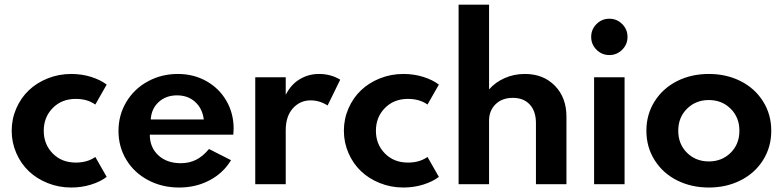

<svg xmlns="http://www.w3.org/2000/svg" viewBox="-20 -802 3409 836"><path d="M290 14.5Q235.9 14.5 187.7 -4.8Q139.5 -24.1 105.2 -56.8Q70.9 -89.5 50.9 -135.5Q30.9 -181.4 30.9 -232.7Q30.9 -284.1 50.9 -330Q70.9 -375.9 105.2 -408.6Q139.5 -441.4 187.7 -460.7Q235.9 -480 290 -480Q335.5 -480 376.4 -467.3Q417.3 -454.5 444.5 -433.6L395 -346.8Q360.5 -371.4 310 -371.4Q248.6 -371.4 209.5 -331.6Q170.5 -291.8 170.5 -232.7Q170.5 -173.6 209.5 -133.9Q248.6 -94.1 310 -94.1Q360.5 -94.1 395 -118.6L444.5 -31.8Q417.3 -10.9 376.4 1.8Q335.5 14.5 290 14.5Z M495.9 -231.8Q495.9 -301.4 530.2 -358.4Q564.5 -415.5 623.9 -447.7Q683.2 -480 754.5 -480Q822.7 -480 878.4 -448.9Q934.1 -417.7 965.7 -363.2Q997.3 -308.6 997.3 -241.8Q997.3 -231.4 995.9 -215.5H632.3Q632.3 -160 669.5 -125.7Q706.8 -91.4 767.3 -91.4Q804.5 -91.4 834.1 -106.4Q863.6 -121.4 890 -153.2L985.9 -104.5Q952.3 -48.6 892.7 -17Q833.2 14.5 760 14.5Q685.5 14.5 624.8 -17.7Q564.1 -50 530 -106.4Q495.9 -162.7 495.9 -231.8ZM750.9 -386.8Q702.7 -386.8 670.9 -357.7Q639.1 -328.6 636.4 -281.8H867.3Q861.4 -329.5 829.8 -358.2Q798.2 -386.8 750.9 -386.8Z M1091.4 0V-465.5H1224.1V-389.1Q1246.8 -434.1 1285 -457Q1323.2 -480 1368.6 -480Q1420.9 -480 1461.4 -455L1406.4 -342.7Q1371.4 -365 1332.3 -365Q1286.4 -365 1255.2 -330.2Q1224.1 -295.5 1224.1 -235V0Z M1736.4 14.5Q1682.3 14.5 1634.1 -4.8Q1585.9 -24.1 1551.6 -56.8Q1517.3 -89.5 1497.3 -135.5Q1477.3 -181.4 1477.3 -232.7Q1477.3 -284.1 1497.3 -330Q1517.3 -375.9 1551.6 -408.6Q1585.9 -441.4 1634.1 -460.7Q1682.3 -480 1736.4 -480Q1781.8 -480 1822.7 -467.3Q1863.6 -454.5 1890.9 -433.6L1841.4 -346.8Q1806.8 -371.4 1756.4 -371.4Q1695 -371.4 1655.9 -331.6Q1616.8 -291.8 1616.8 -232.7Q1616.8 -173.6 1655.9 -133.9Q1695 -94.1 1756.4 -94.1Q1806.8 -94.1 1841.4 -118.6L1890.9 -31.8Q1863.6 -10.9 1822.7 1.8Q1781.8 14.5 1736.4 14.5Z M1976.8 -781.8H2109.5V-412.7Q2136.4 -443.6 2177 -461.8Q2217.7 -480 2265.5 -480Q2345.9 -480 2396.1 -428.6Q2446.4 -377.3 2446.4 -294.1V0H2313.6V-265.9Q2313.6 -317.7 2286.8 -346.8Q2260 -375.9 2213.2 -375.9Q2165.9 -375.9 2137.7 -348Q2109.5 -320 2109.5 -277.7V0H1976.8Z M2699.5 0H2566.8V-465.5H2699.5ZM2577.3 -585.5Q2554.1 -608.6 2554.1 -641.4Q2554.1 -674.1 2577.3 -697.3Q2600.5 -720.5 2633.2 -720.5Q2665.9 -720.5 2689.1 -697.3Q2712.3 -674.1 2712.3 -641.4Q2712.3 -608.6 2689.1 -585.5Q2665.9 -562.3 2633.2 -562.3Q2600.5 -562.3 2577.3 -585.5Z M2830.5 -104.5Q2794.5 -161.4 2794.5 -232.7Q2794.5 -304.1 2830.5 -360.9Q2866.4 -417.7 2928.2 -448.9Q2990 -480 3066.4 -480Q3142.7 -480 3204.5 -448.9Q3266.4 -417.7 3302.3 -360.9Q3338.2 -304.1 3338.2 -232.7Q3338.2 -161.4 3302.3 -104.5Q3266.4 -47.7 3204.5 -16.6Q3142.7 14.5 3066.4 14.5Q2990 14.5 2928.2 -16.6Q2866.4 -47.7 2830.5 -104.5ZM2971.4 -328.6Q2933.2 -290.9 2933.2 -232.7Q2933.2 -174.5 2971.4 -136.8Q3009.5 -99.1 3066.4 -99.1Q3123.2 -99.1 3161.4 -136.8Q3199.5 -174.5 3199.5 -232.7Q3199.5 -290.9 3161.4 -328.6Q3123.2 -366.4 3066.4 -366.4Q3009.5 -366.4 2971.4 -328.6Z"/></svg>

Font: Spartan MB
Style: Bold
Weight: 700
Designer: Matt Bailey, Mirko Velimirovic
Foundry: Matt Bailey
Version: Version 1.005